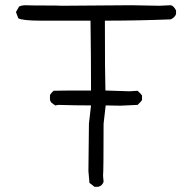

<svg xmlns="http://www.w3.org/2000/svg" viewBox="-20 -718 733 734"><path d="M356 -4H341L322 -19L318 -64L320 -245L328 -315Q266 -315 204 -317L191 -315L176 -326Q171 -333 171 -338V-353Q171 -358 185 -371Q202 -372 328 -372Q328 -506 326 -639H136Q67 -639 50 -648L41 -672L53 -693Q63 -698 79 -698Q94 -697 147 -697Q200 -697 218 -696L482 -698L589 -696L633 -698Q644 -696 653 -678V-664Q648 -651 633 -644Q507 -639 381 -639Q381 -429 383 -372L475 -369L506 -371Q520 -358 523 -353V-336Q520 -330 506 -317L440 -314L384 -315L376 -245Q376 -66 374 -46L376 -23Q371 -8 356 -4Z"/></svg>

Font: Yozai
Style: Regular
Weight: 400
Designer: LXGW / Y.OzVox
Foundry: LXGW / Y.OzVox
Version: Version 0.861;October 22, 2024